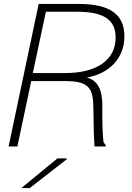

<svg xmlns="http://www.w3.org/2000/svg" viewBox="-20 -750 676 983"><path d="M522 -5 510 -22C505 -63 503 -123 504 -202C505 -290 482 -337 425 -353C540 -373 617 -453 617 -564C617 -699 509 -730 376 -730H178L24 0H69L140 -335H310C436 -335 457 -300 458 -196C459 -95 461 -44 464 0H521ZM89 213H132L321 66L322 61H274ZM148 -376 215 -690H373C511 -690 572 -649 572 -558C572 -439 470 -376 314 -376Z"/></svg>

Font: Nacelle UltraLight
Style: Italic
Weight: 200
Italic angle: -12°
Designer: Sora Sagano
Foundry: Sora Sagano
Version: Version 1.000;FEAKit 1.0